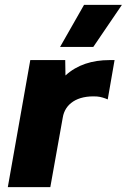

<svg xmlns="http://www.w3.org/2000/svg" viewBox="-20 -766 519 786"><path d="M12 0H186L237 -285C246 -340 295 -376 377 -371C392 -370 410 -364 421 -359L449 -520H428C358 -520 296 -501 248 -457L247 -520H104ZM362 -574 479 -746H324L226 -574Z"/></svg>

Font: Fixel Display 20240404 ExBold
Style: Italic
Weight: 800
Italic angle: -10°
Designer: AlfaBravo + MacPaw
Foundry: Kyrylo Tkachov, Marchela Mozhyna, Serhii Makarenko, Maria Weinstein, Zakhar Kryvoshyya
Version: Version 1.211;Glyphs 3.2 (3225)